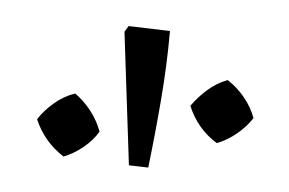

<svg xmlns="http://www.w3.org/2000/svg" viewBox="-30 -786 439 292"><g transform="rotate(-5 189.0 -639.5)"><path d="M186 -531 157 -537 168 -740 175 -748 237 -735Q228 -684 214.5 -632.5Q201 -581 186 -531ZM85 -653Q97 -641 105.5 -625Q114 -609 117 -592Q107 -580 91 -571Q75 -562 59 -559Q32 -584 24 -619Q35 -631 51 -640.5Q67 -650 85 -653ZM318 -653Q331 -641 340 -625Q349 -609 352 -592Q341 -580 325 -571Q309 -562 293 -559Q266 -583 258 -619Q270 -631 285.5 -640.5Q301 -650 318 -653Z"/></g></svg>

Font: Piazzolla SC
Style: Regular
Weight: 400
Designer: Juan Pablo del Peral
Foundry: Huerta Tipografica
Version: Version 1.330